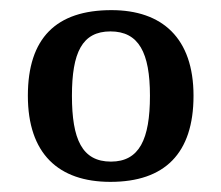

<svg xmlns="http://www.w3.org/2000/svg" viewBox="-20 -739 437 379"><path d="M198 -380C305 -380 362 -436 362 -550C362 -664 300 -719 200 -719C91 -719 35 -664 35 -550C35 -436 95 -380 198 -380ZM199 -420C142 -420 122 -464 122 -550C122 -635 142 -677 198 -677C254 -677 276 -635 276 -550C276 -464 255 -420 199 -420Z"/></svg>

Font: Noto Serif Thai
Style: Regular
Weight: 400
Designer: Monotype Design Team
Foundry: Monotype Imaging Inc.
Version: Version 1.901